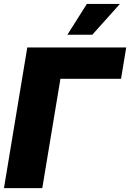

<svg xmlns="http://www.w3.org/2000/svg" viewBox="-20 -973 673 993"><path d="M632.8 -727.5 606 -565.4H292.5L198.7 0H0.5L121.1 -727.5ZM328.6 -793.5 429.2 -952.6H600.1L457.5 -793.5Z"/></svg>

Font: Inter 18pt Black
Style: Italic
Weight: 900
Italic angle: -9.3988°
Designer: Rasmus Andersson
Foundry: rsms
Version: Version 4.001;git-66647c0bb